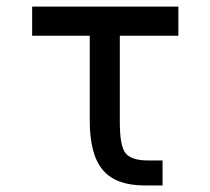

<svg xmlns="http://www.w3.org/2000/svg" viewBox="-20 -566 642 586"><path d="M421.9 0Q377.9 0 346.2 -11.5Q314.5 -22.9 293.9 -47.1Q273.4 -71.3 263.7 -108.9Q253.9 -146.5 253.9 -198.2V-457H78.1V-545.9H524.4V-457H345.7V-192.9Q345.7 -122.1 362.3 -99.6Q379.9 -76.2 432.6 -76.2H476.1V0H421.9Z"/></svg>

Font: Hack
Style: Regular
Weight: 400
Monospace: yes
Designer: Christopher Simpkins
Foundry: Christopher Simpkins
Version: Version 2.019; ttfautohint (v1.4.1) -l 4 -r 80 -G 350 -x 0 -